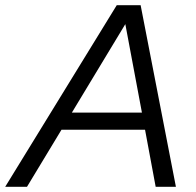

<svg xmlns="http://www.w3.org/2000/svg" viewBox="-69 -720 755 740"><path d="M-49 0 381 -700H473L609 0H531L490 -220H168L35 0ZM208 -286H478L414 -627Z"/></svg>

Font: Red Hat Display VF
Style: Italic
Weight: 300
Italic angle: -12°
Designer: Pentagram, MCKL
Foundry: Pentagram, MCKL
Version: Version 1.023